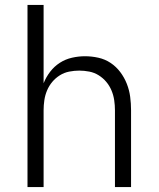

<svg xmlns="http://www.w3.org/2000/svg" viewBox="-20 -755 640 775"><path d="M91 0V-735H156V-419Q166 -444 182.5 -465.5Q199 -487 221.5 -501.5Q244 -516 270.5 -522Q297 -528 323 -528Q350 -528 377 -522Q404 -516 426.5 -501Q449 -486 465.5 -464Q482 -442 492 -416.5Q502 -391 505.5 -364Q509 -337 509 -310V0H444V-310Q444 -330 441 -350.5Q438 -371 430 -390Q422 -409 409 -424.5Q396 -440 378.5 -451Q361 -462 340.5 -466Q320 -470 300 -470Q280 -470 259.5 -466Q239 -462 221.5 -451Q204 -440 191 -424.5Q178 -409 170 -390Q162 -371 159 -350.5Q156 -330 156 -310V0Z"/></svg>

Font: Iosevka Custom Light Extended
Style: Regular
Weight: 300
Width: 7
Monospace: yes
Designer: Belleve Invis
Foundry: Belleve Invis
Version: Version 11.2.4; ttfautohint (v1.8.4)